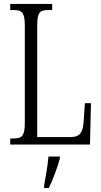

<svg xmlns="http://www.w3.org/2000/svg" viewBox="-20 -734 515 975"><path d="M32 0H437L442 -210H411L405 -119C401 -64 388 -38 339 -38H169V-606C169 -672 183 -683 226 -683H245V-714H32V-683H49C90 -683 106 -672 106 -604V-109C106 -42 90 -31 50 -31H32ZM204 208V221H228C248 180 273 113 284 71V61H226C222 112 212 161 204 208Z"/></svg>

Font: Noto Serif Lao ExtraCondensed Light
Style: Regular
Weight: 300
Width: 2
Designer: Monotype Design Team
Foundry: Monotype Imaging Inc.
Version: Version 2.003